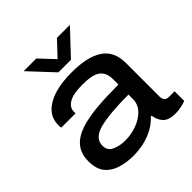

<svg xmlns="http://www.w3.org/2000/svg" viewBox="-195 -870 1027 1027"><g transform="rotate(-45 318.5 -356.0)"><path d="M139 -724H235L313 -641L391 -724H489L361 -588H266ZM235 12Q188 12 143.5 -0.5Q99 -13 71 -45.5Q43 -78 43 -137Q43 -196 73 -231.5Q103 -267 158 -285Q213 -303 286.5 -309Q360 -315 447 -315V-355Q447 -404 417.5 -427.5Q388 -451 310 -451Q240 -451 208 -431.5Q176 -412 176 -383V-368H68Q66 -377 66 -389Q66 -459 132 -498.5Q198 -538 317 -538Q436 -538 496.5 -497Q557 -456 557 -368V-114Q557 -77 591 -77H634V-4Q621 1 600 6Q579 11 554 11Q503 11 481.5 -12Q460 -35 455 -71H448Q413 -32 357.5 -10Q302 12 235 12ZM263 -77Q307 -77 349.5 -92.5Q392 -108 419.5 -137Q447 -166 447 -205V-239Q306 -239 230.5 -220Q155 -201 155 -143Q155 -107 187 -92Q219 -77 263 -77Z"/></g></svg>

Font: Archivo SemiExpanded Medium
Style: Regular
Weight: 500
Width: 6
Designer: Hector Gatti
Foundry: Omnibus-Type
Version: Version 2.001; ttfautohint (v1.8.3)